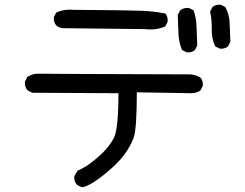

<svg xmlns="http://www.w3.org/2000/svg" viewBox="-20 -737 1040 816"><path d="M333 58.6Q317.4 56.6 305.7 46.9Q293.9 33.2 295.9 11.7L309.6 -11.7Q336.9 -23.4 361.3 -41Q385.7 -58.6 414.1 -85.4Q442.4 -112.3 462.9 -148.4Q483.4 -184.6 483.4 -340.8L117.2 -342.8L97.7 -352.5Q84 -368.2 85.9 -389.6L95.7 -409.2Q117.2 -424.8 145.5 -423.8Q173.8 -422.9 789.1 -420.9Q812.5 -418.9 832 -407.2Q843.8 -393.6 841.8 -372.1L832 -352.5Q814.5 -340.8 793 -340.8L561.5 -344.7Q561.5 -188.5 547.9 -151.4Q534.2 -114.3 506.3 -77.1Q478.5 -40 423.3 4.4Q368.2 48.8 333 58.6ZM773.4 -514.6 753.9 -524.4Q739.3 -557.6 738.3 -597.2Q737.3 -636.7 735.4 -673.8L746.1 -693.4Q761.7 -705.1 783.2 -703.1L802.7 -693.4Q814.5 -660.2 815.4 -620.6Q816.4 -581.1 818.4 -543.9L808.6 -524.4Q794.9 -512.7 773.4 -514.6ZM914.1 -530.3 894.5 -540Q878.9 -573.2 879.9 -612.8Q880.9 -652.3 873 -687.5L882.8 -707Q896.5 -718.8 918 -716.8L937.5 -707Q955.1 -675.8 956.1 -636.7Q957 -597.7 959 -559.6L949.2 -540Q935.5 -528.3 914.1 -530.3ZM594.7 -613.3 247.1 -617.2Q230.5 -619.1 218.8 -628.9Q207 -642.6 209 -664.1L218.8 -683.6Q252.9 -699.2 292 -695.3Q524.4 -693.4 578.1 -691.4Q631.8 -689.5 682.6 -679.7Q694.3 -666 692.4 -644.5L682.6 -625Q643.6 -607.4 594.7 -613.3Z"/></svg>

Font: NaikaiFont
Style: Regular-Lite
Weight: 400
Version: Version 1.67